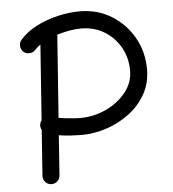

<svg xmlns="http://www.w3.org/2000/svg" viewBox="-52 -742 744 827"><g transform="rotate(-5 319.5 -328.5)"><path d="M65.9 -542.5Q55.2 -552.2 54.2 -567.6Q53.2 -583 63 -594.2Q91.3 -626.5 134.3 -648.7Q177.2 -670.9 226.8 -682.6Q276.4 -694.3 322.8 -694.3Q398.9 -694.3 459.5 -657.2Q520 -620.1 555.2 -558.1Q590.3 -496.1 590.3 -420.9Q590.3 -360.4 563.2 -312.7Q536.1 -265.1 491.2 -231.7Q446.3 -198.2 392.6 -180.7Q338.9 -163.1 285.6 -163.1Q267.1 -163.1 240.5 -164.6Q213.9 -166 187 -170.4L174.8 2.4Q173.8 17.6 162.4 27.6Q150.9 37.6 135.7 36.6Q120.6 35.6 110.6 24.2Q100.6 12.7 101.6 -2.4L115.7 -199.7Q106.9 -215.3 113.3 -231.4Q115.2 -236.8 118.7 -240.7L142.1 -566.4Q127 -556.2 117.7 -545.4Q107.9 -534.2 92.5 -533.4Q77.1 -532.7 65.9 -542.5ZM322.8 -620.1Q297.4 -620.1 270.5 -615.2Q243.7 -610.4 218.3 -602.5L192.4 -245.1Q215.3 -241.2 242.7 -238.8Q270 -236.3 285.6 -236.3Q344.7 -236.3 397.5 -261Q450.2 -285.6 483.6 -327.4Q517.1 -369.1 517.1 -420.9Q517.1 -477.1 491.5 -522.2Q465.8 -567.4 421.9 -593.8Q377.9 -620.1 322.8 -620.1Z"/></g></svg>

Font: Mikhak-FD Regular
Style: FD-Regular
Weight: 400
Designer: Amin Abedi
Version: Version 3.2